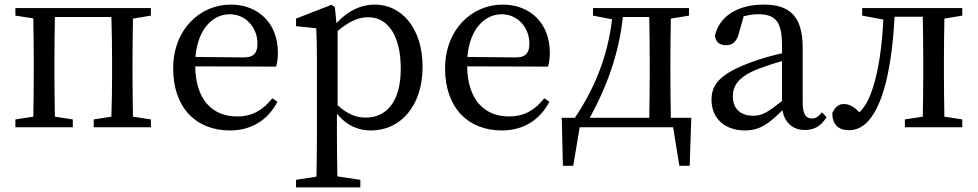

<svg xmlns="http://www.w3.org/2000/svg" viewBox="-20 -554 4257 836"><path d="M637 -486V-519H47V-486L125 -474C126 -418 127 -342 127 -289V-230C127 -177 126 -101 125 -46L47 -34V0H297V-34L219 -46C218 -101 217 -177 217 -230V-289C217 -344 218 -424 219 -480H465C467 -424 468 -344 468 -289V-230C468 -177 467 -101 465 -46L388 -34V0H637V-34L559 -46C558 -101 557 -177 557 -230V-289C557 -342 558 -418 559 -473Z M831 -306C842 -436 913 -492 980 -492C1051 -492 1101 -433 1101 -365C1101 -329 1090 -304 1042 -304ZM1182 -264C1187 -279 1190 -300 1190 -325C1190 -454 1103 -534 985 -534C850 -534 734 -425 734 -256C734 -85 834 14 981 14C1078 14 1148 -34 1188 -111L1166 -126C1127 -79 1084 -47 1012 -47C905 -47 832 -120 830 -265Z M1450 -419C1509 -469 1550 -479 1584 -479C1667 -479 1725 -402 1725 -255C1725 -104 1657 -42 1573 -42C1531 -42 1492 -57 1450 -96ZM1438 -523 1423 -533 1269 -473V-440L1357 -431C1359 -387 1360 -348 1360 -287V31C1360 90 1359 153 1358 215L1269 229V262H1549V229L1449 214C1448 152 1447 88 1447 28V-59C1494 -2 1546 14 1596 14C1724 14 1820 -93 1820 -263C1820 -431 1729 -534 1612 -534C1554 -534 1497 -510 1445 -453Z M2015 -306C2026 -436 2097 -492 2164 -492C2235 -492 2285 -433 2285 -365C2285 -329 2274 -304 2226 -304ZM2366 -264C2371 -279 2374 -300 2374 -325C2374 -454 2287 -534 2169 -534C2034 -534 1918 -425 1918 -256C1918 -85 2018 14 2165 14C2262 14 2332 -34 2372 -111L2350 -126C2311 -79 2268 -47 2196 -47C2089 -47 2016 -120 2014 -265Z M2548 -41C2618 -168 2675 -316 2692 -480H2807C2808 -424 2809 -344 2809 -289V-230C2809 -176 2808 -97 2807 -41ZM2901 -41C2900 -97 2899 -176 2899 -230V-289C2899 -342 2900 -418 2901 -473L2980 -486V-519H2562V-486L2645 -470C2625 -301 2565 -163 2483 -41H2426L2431 168H2476L2504 0H2911L2938 168H2983L2990 -41Z M3385 -114C3324 -66 3299 -50 3260 -50C3209 -50 3171 -76 3171 -135C3171 -175 3188 -218 3284 -255C3308 -264 3346 -277 3385 -288ZM3559 -65C3545 -48 3533 -38 3515 -38C3490 -38 3475 -56 3475 -108V-346C3475 -482 3420 -534 3305 -534C3192 -534 3112 -483 3093 -399C3096 -372 3112 -357 3142 -357C3170 -357 3188 -374 3197 -408L3218 -483C3241 -489 3261 -492 3280 -492C3354 -492 3385 -464 3385 -356V-322C3341 -312 3294 -299 3259 -286C3116 -235 3078 -187 3078 -120C3078 -32 3143 14 3223 14C3289 14 3327 -15 3387 -74C3396 -21 3431 12 3485 12C3523 12 3554 -3 3579 -44Z M4170 -486V-519H3734V-486L3826 -469C3821 -353 3805 -248 3782 -176C3765 -122 3748 -91 3722 -65C3701 -87 3680 -101 3654 -101C3630 -101 3616 -87 3604 -62C3604 -11 3632 13 3676 13C3728 13 3784 -21 3827 -158C3852 -239 3869 -355 3875 -481H3998C3999 -425 4000 -344 4000 -289V-230C4000 -177 3999 -101 3998 -46L3920 -34V0H4170V-34L4092 -46C4091 -101 4090 -177 4090 -230V-289C4090 -342 4091 -418 4092 -473Z"/></svg>

Font: Noto Serif CJK JP Medium
Style: Regular
Weight: 500
Designer: Ryoko NISHIZUKA 西塚涼子 (kana & ideographs); Frank Grießhammer (Latin, Greek & Cyrillic); Wenlong ZHANG 张文龙 (bopomofo); San
Foundry: Adobe Systems Incorporated
Version: Version 1.000;PS 1;hotconv 16.6.53;makeotf.lib2.5.65590